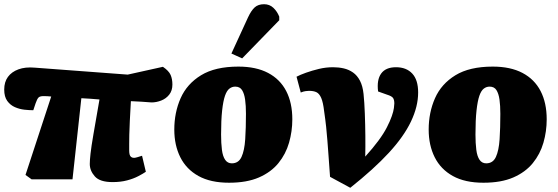

<svg xmlns="http://www.w3.org/2000/svg" viewBox="-36 -850 2647 911"><path d="M498 14Q438 14 414 -13Q390 -40 390 -72Q390 -89 393.5 -121Q397 -153 407.5 -214Q418 -275 436 -378Q414 -380 392.5 -381.5Q371 -383 350 -384L308 1H114L85 -20L207 -392Q198 -393 189 -393.5Q180 -394 171 -394Q153 -394 146.5 -387Q140 -380 133 -360L122 -327Q103 -327 80 -329.5Q57 -332 35 -341.5Q13 -351 -1.5 -371Q-16 -391 -16 -425Q-16 -461 1.5 -485Q19 -509 51.5 -521Q84 -533 129 -529L570 -496L737 -533Q765 -514 773.5 -494.5Q782 -475 782 -449Q782 -420 767 -401Q752 -382 729 -373Q706 -364 683 -364Q660 -366 634.5 -367.5Q609 -369 585 -370Q582 -316 580 -277Q578 -238 577.5 -210.5Q577 -183 577 -165.5Q577 -148 577 -135Q577 -125 579 -117Q581 -109 586.5 -105Q592 -101 600 -101Q605 -101 615.5 -104Q626 -107 638 -111L656 -35Q643 -26 620 -14Q597 -2 566.5 6Q536 14 498 14Z M1051 17Q963 17 905.5 -15Q848 -47 819.5 -104Q791 -161 791 -235Q791 -316 821 -384Q851 -452 918 -493Q985 -534 1095 -534Q1179 -534 1236 -504Q1293 -474 1322 -418Q1351 -362 1351 -284Q1351 -227 1335.5 -173Q1320 -119 1285 -76Q1250 -33 1192.5 -8Q1135 17 1051 17ZM1064 -75Q1096 -75 1110 -105.5Q1124 -136 1127.5 -189.5Q1131 -243 1131 -310Q1131 -349 1127 -377.5Q1123 -406 1112.5 -422.5Q1102 -439 1080 -439Q1065 -439 1052.5 -429.5Q1040 -420 1031.5 -395.5Q1023 -371 1018 -326Q1013 -281 1013 -212Q1013 -170 1017 -139Q1021 -108 1032.5 -91.5Q1044 -75 1064 -75ZM1113 -573 1062 -596 1141 -768Q1156 -800 1172.5 -815Q1189 -830 1217 -830Q1243 -830 1261 -813Q1279 -796 1289 -771V-754Z M1626 41 1530 -11Q1526 -68 1523 -108.5Q1520 -149 1517.5 -182Q1515 -215 1511.5 -248Q1508 -281 1502 -322Q1497 -365 1488 -385.5Q1479 -406 1465.5 -412.5Q1452 -419 1430 -419Q1423 -419 1413 -417.5Q1403 -416 1391 -411L1371 -486Q1388 -495 1416 -505Q1444 -515 1477 -523Q1510 -531 1544 -531Q1571 -531 1595 -525.5Q1619 -520 1639 -506Q1659 -492 1672 -467Q1685 -442 1689 -404Q1693 -365 1695 -312Q1697 -259 1697.5 -205Q1698 -151 1697 -107Q1734 -148 1759.5 -182.5Q1785 -217 1800 -246.5Q1815 -276 1823 -299Q1831 -322 1833 -337.5Q1835 -353 1835 -359Q1835 -376 1829 -385Q1823 -394 1800 -401L1758 -416Q1751 -471 1772.5 -501Q1794 -531 1843 -531Q1892 -531 1920 -501Q1948 -471 1948 -411Q1948 -345 1914 -273.5Q1880 -202 1809 -125Q1738 -48 1626 41Z M2258 17Q2170 17 2112.5 -15Q2055 -47 2026.5 -104Q1998 -161 1998 -235Q1998 -316 2028 -384Q2058 -452 2125 -493Q2192 -534 2302 -534Q2386 -534 2443 -504Q2500 -474 2529 -418Q2558 -362 2558 -284Q2558 -227 2542.5 -173Q2527 -119 2492 -76Q2457 -33 2399.5 -8Q2342 17 2258 17ZM2271 -75Q2303 -75 2317 -105.5Q2331 -136 2334.5 -189.5Q2338 -243 2338 -310Q2338 -349 2334 -377.5Q2330 -406 2319.5 -422.5Q2309 -439 2287 -439Q2272 -439 2259.5 -429.5Q2247 -420 2238.5 -395.5Q2230 -371 2225 -326Q2220 -281 2220 -212Q2220 -170 2224 -139Q2228 -108 2239.5 -91.5Q2251 -75 2271 -75Z"/></svg>

Font: Literata Black
Style: Italic
Weight: 900
Italic angle: -2°
Designer: Latin by Veronika Burian and Jose Scaglione. Greek by Irene Vlachou. Cyrillic by Vera Evstafieva
Foundry: TypeTogether
Version: Version 3.002